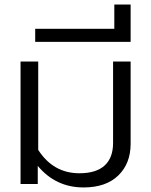

<svg xmlns="http://www.w3.org/2000/svg" viewBox="-20 -804 661 839"><path d="M345.2 15.1Q223.6 15.1 145 -79.1V0H69.8V-535.2H147V-148.9Q212.9 -46.9 327.1 -46.9Q399.9 -46.9 437 -80.6Q474.1 -114.3 474.1 -179.2V-535.2H550.8V-175.8Q550.8 -89.4 496.8 -37.1Q442.9 15.1 345.2 15.1Z M133.8 -621.1V-678.2H479.5V-784.2H550.8V-621.1Z"/></svg>

Font: Prompt Light
Style: Regular
Weight: 300
Designer: Katatrad Team
Foundry: CadsonDemak
Version: Version 1.000;PS 001.000;hotconv 1.0.88;makeotf.lib2.5.64775